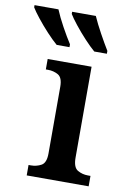

<svg xmlns="http://www.w3.org/2000/svg" viewBox="-168 -818 571 870"><g transform="rotate(10 118.0 -383.0)"><path d="M18 0V-48H29Q55 -48 76.5 -60Q98 -72 98 -115V-422Q98 -464 77 -476Q56 -488 30 -488H20V-536H222V-118Q222 -73 243.5 -60.5Q265 -48 291 -48H303V0ZM222 -606Q201 -624 174.5 -652.5Q148 -681 125 -710Q102 -739 92 -756V-766H201Q216 -732 238.5 -691Q261 -650 280 -619V-606ZM49 -606Q28 -624 1.5 -652.5Q-25 -681 -48 -710Q-71 -739 -81 -756V-766H29Q43 -732 65.5 -691Q88 -650 108 -619V-606Z"/></g></svg>

Font: Noto Serif SemiCondensed SemiBold
Style: Regular
Weight: 600
Width: 4
Designer: Monotype Design Team
Foundry: Monotype Imaging Inc.
Version: Version 2.013; ttfautohint (v1.8.4.7-5d5b)